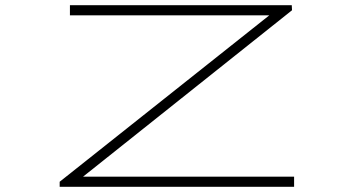

<svg xmlns="http://www.w3.org/2000/svg" viewBox="-20 -720 1358 740"><path d="M249.5 -700V-661H1018L210 -19.5V0H1113.5V-39H300L1105.5 -680.5L1104.5 -700Z"/></svg>

Font: Melete UltraLight
Style: Regular
Weight: 200
Width: 6
Designer: Sora Sagano
Foundry: DOT COLON
Version: Version 0.200;FEAKit 1.0